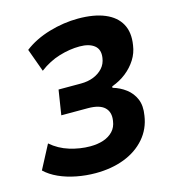

<svg xmlns="http://www.w3.org/2000/svg" viewBox="-108 -806 817 907"><g transform="rotate(-15 300.0 -352.5)"><path d="M249 11Q202 11 155.5 2Q109 -7 70.5 -24.5Q32 -42 6 -67L67 -183Q106 -149 156.5 -133.5Q207 -118 257 -118Q293 -118 321.5 -127.5Q350 -137 368.5 -156.5Q387 -176 391 -206Q398 -248 373.5 -271.5Q349 -295 292 -295H162L181 -416H291Q325 -416 352.5 -427Q380 -438 398 -458Q416 -478 420 -507Q426 -547 401 -567Q376 -587 329 -587Q281 -587 229.5 -571.5Q178 -556 132 -521L91 -634Q143 -674 214.5 -695Q286 -716 356 -716Q434 -716 486.5 -694Q539 -672 562 -630Q585 -588 575 -527Q570 -490 550 -458.5Q530 -427 499.5 -403Q469 -379 430 -365L429 -358Q464 -348 492.5 -326.5Q521 -305 535 -272Q549 -239 541 -192Q532 -129 492 -83Q452 -37 389.5 -13Q327 11 249 11Z"/></g></svg>

Font: Nunito Sans 6pt ExtraBold
Style: Italic
Weight: 800
Italic angle: -9°
Version: Version 3.101;gftools[0.9.27]